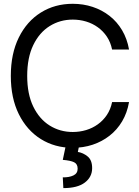

<svg xmlns="http://www.w3.org/2000/svg" viewBox="-20 -757 721 996"><path d="M357.4 9.8Q264.6 9.8 191.9 -35.6Q119.1 -81.1 77.6 -164.8Q36.1 -248.5 36.1 -363.3Q36.1 -478.5 77.6 -562.5Q119.1 -646.5 191.9 -691.9Q264.6 -737.3 357.4 -737.3Q412.1 -737.3 460.7 -721.2Q509.3 -705.1 548.3 -674.6Q587.4 -644 613.5 -599.9Q639.6 -555.7 649.4 -500H561.5Q553.7 -538.1 534.4 -566.9Q515.1 -595.7 487.5 -615.5Q460 -635.3 426.8 -645.3Q393.6 -655.3 357.4 -655.3Q291.5 -655.3 237.8 -621.8Q184.1 -588.4 152.6 -523.2Q121.1 -458 121.1 -363.3Q121.1 -269 152.6 -204.1Q184.1 -139.2 237.8 -105.7Q291.5 -72.3 357.4 -72.3Q393.6 -72.3 426.8 -82.3Q460 -92.3 487.5 -112.1Q515.1 -131.8 534.4 -160.6Q553.7 -189.5 561.5 -227.5H649.4Q639.6 -171.4 613.5 -127.4Q587.4 -83.5 548.3 -53Q509.3 -22.5 460.7 -6.3Q412.1 9.8 357.4 9.8ZM320.3 2.9H389.6L383.8 31.2Q411.6 35.6 434.8 54.7Q458 73.7 458 115.2Q458 161.1 420.2 189.9Q382.3 218.8 308.6 218.8L305.7 163.1Q338.9 163.6 360.8 153.1Q382.8 142.6 382.8 118.2Q382.8 93.8 364.5 84.7Q346.2 75.7 305.7 72.3Z"/></svg>

Font: Inter Tight
Style: Regular
Weight: 400
Designer: Rasmus Andersson
Foundry: rsms
Version: Version 3.002